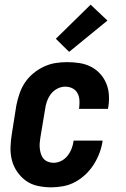

<svg xmlns="http://www.w3.org/2000/svg" viewBox="-20 -794 540 822"><path d="M200 8Q170 8 142 2Q114 -4 92 -19.5Q70 -35 54 -58Q38 -81 31 -108Q24 -135 25 -164.5Q26 -194 31 -223L50 -343Q55 -368 63.5 -393Q72 -418 86.5 -440Q101 -462 122 -479.5Q143 -497 167.5 -508.5Q192 -520 217 -524Q242 -528 267 -528Q294 -528 320 -524Q346 -520 368 -509Q390 -498 407 -480Q424 -462 434 -439Q444 -416 446 -390Q448 -364 444 -338L442 -328H318L319 -333Q321 -349 320 -365.5Q319 -382 311.5 -395.5Q304 -409 290 -416Q276 -423 259 -423Q242 -423 225.5 -414.5Q209 -406 198 -391.5Q187 -377 181 -360Q175 -343 173 -326L153 -206Q151 -194 150 -181.5Q149 -169 150.5 -157Q152 -145 155.5 -134Q159 -123 166.5 -114.5Q174 -106 185.5 -101.5Q197 -97 209 -97Q226 -97 242 -105Q258 -113 269 -127Q280 -141 286.5 -157.5Q293 -174 295 -191V-192H419V-189Q415 -163 405.5 -138Q396 -113 381.5 -90Q367 -67 346.5 -47.5Q326 -28 302 -15Q278 -2 251.5 3Q225 8 200 8ZM276 -572 219 -628 368 -774 440 -706Z"/></svg>

Font: Iosevka Term Curly XBd Obl
Style: Regular
Weight: 800
Italic angle: -9°
Designer: Belleve Invis
Foundry: Belleve Invis
Version: Version 32.3.0